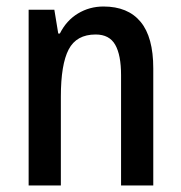

<svg xmlns="http://www.w3.org/2000/svg" viewBox="-20 -570 557 590"><path d="M298 -550Q373 -550 412 -503Q451 -456 451 -360V0H352V-339Q352 -401 334 -432.5Q316 -464 274 -464Q215 -464 191 -418Q167 -372 167 -273V0H68V-540H147L159 -467H164Q184 -507 219.5 -528.5Q255 -550 298 -550Z"/></svg>

Font: Noto Sans Georgian Condensed Medium
Style: Regular
Weight: 500
Width: 3
Designer: Monotype Design Team, Akaki Razmadze
Foundry: Google LLC
Version: Version 2.005; ttfautohint (v1.8.4.7-5d5b)